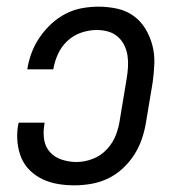

<svg xmlns="http://www.w3.org/2000/svg" viewBox="-20 -548 540 576"><path d="M203 8Q178 8 154 4Q130 0 108.5 -10Q87 -20 70 -36.5Q53 -53 44 -74.5Q35 -96 32.5 -121Q30 -146 34 -171L36 -180H114L113 -174Q109 -151 112.5 -129Q116 -107 130 -91.5Q144 -76 165.5 -69Q187 -62 210 -62Q234 -62 258.5 -71.5Q283 -81 301 -100.5Q319 -120 328 -144Q337 -168 340 -192L360 -312Q363 -330 364 -347.5Q365 -365 362.5 -381.5Q360 -398 352.5 -413Q345 -428 332.5 -438.5Q320 -449 304 -453.5Q288 -458 270 -458Q247 -458 223.5 -450Q200 -442 182 -425Q164 -408 154 -386Q144 -364 140 -341V-340H62V-341Q66 -366 75 -390Q84 -414 99 -436Q114 -458 134 -476.5Q154 -495 177.5 -507Q201 -519 226 -523.5Q251 -528 275 -528Q304 -528 331.5 -522Q359 -516 380.5 -500.5Q402 -485 416 -462Q430 -439 437 -412.5Q444 -386 443 -357.5Q442 -329 438 -301L418 -181Q414 -156 405.5 -131Q397 -106 382.5 -83.5Q368 -61 348 -42.5Q328 -24 304 -12.5Q280 -1 254 3.5Q228 8 203 8Z"/></svg>

Font: Iosevka
Style: Italic
Weight: 400
Italic angle: -9°
Monospace: yes
Designer: Belleve Invis
Foundry: Belleve Invis
Version: Version 32.5.0; ttfautohint (v1.8.4)